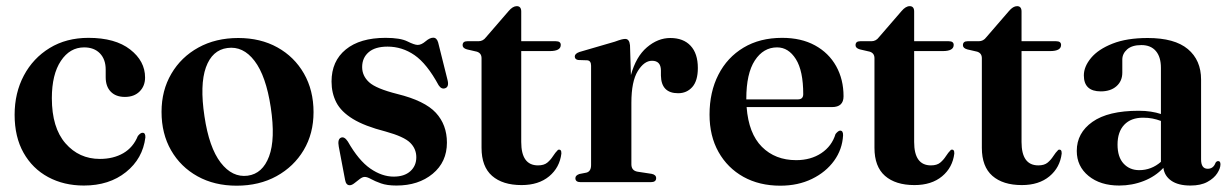

<svg xmlns="http://www.w3.org/2000/svg" viewBox="-20 -592 4000 624"><path d="M451.5 -340Q451.5 -312.5 433.8 -294.8Q416 -277 386 -277Q356.5 -277 340 -294Q323.5 -311 323.5 -341V-366Q323.5 -399 304.8 -418.5Q286 -438 253.5 -438Q207 -438 177.8 -394Q148.5 -350 148.5 -273Q148.5 -177 192.8 -126.2Q237 -75.5 304.5 -75.5Q348.5 -75.5 380.8 -94.2Q413 -113 428 -150Q437 -161 443.5 -160.5Q453 -160.5 452.5 -145.5Q444 -76.5 389.5 -32.8Q335 11 252.5 11Q187.5 11 136.5 -16.5Q85.5 -44 56.5 -95.5Q27.5 -147 27.5 -219Q27.5 -290 57.5 -346.5Q87.5 -403 141.5 -436Q195.5 -469 267.5 -469Q354.5 -469 403 -431.2Q451.5 -393.5 451.5 -340Z M754.5 -468.5Q826.5 -468.5 881.5 -438Q936.5 -407.5 967.8 -353Q999 -298.5 999 -227.5Q999 -158 967 -104.2Q935 -50.5 878.8 -19.5Q822.5 11.5 749 11.5Q677 11.5 622 -19Q567 -49.5 536 -103.5Q505 -157.5 505 -228.5Q505 -298 536.8 -352.2Q568.5 -406.5 624.8 -437.5Q681 -468.5 754.5 -468.5ZM785 -21Q833.5 -27.5 854.5 -83.8Q875.5 -140 860 -243Q844.5 -345.5 807.2 -394.2Q770 -443 719 -436Q669.5 -429.5 649.2 -373Q629 -316.5 644.5 -214Q659.5 -112.5 697.2 -63.5Q735 -14.5 785 -21Z M1259.5 -18Q1294 -18 1313.5 -35.5Q1333 -53 1333 -81Q1333 -108.5 1313 -128.2Q1293 -148 1233.5 -164.5Q1165 -182 1126.8 -205.5Q1088.5 -229 1073 -259.2Q1057.5 -289.5 1057.5 -327Q1057.5 -393.5 1103.8 -431.2Q1150 -469 1233 -469Q1281 -469 1304 -457.5Q1327 -446 1337.5 -446Q1349.5 -446 1363.2 -457.8Q1377 -469.5 1388 -469.5Q1399.5 -469.5 1404 -454L1434 -334Q1440.5 -310.5 1427.5 -305.5Q1415 -300.5 1405.5 -315Q1367.5 -385 1327.2 -412.8Q1287 -440.5 1239.5 -440.5Q1199 -440.5 1178 -422.2Q1157 -404 1157 -374Q1157 -345.5 1179.5 -324.8Q1202 -304 1271.5 -286.5Q1360.5 -264.5 1396.5 -225.5Q1432.5 -186.5 1432.5 -128.5Q1432.5 -65.5 1386.2 -27.2Q1340 11 1268.5 11Q1238 11 1218.2 4Q1198.5 -3 1186 -10Q1173.5 -17 1165.5 -17Q1158 -17 1149.2 -10.2Q1140.5 -3.5 1132 3.2Q1123.5 10 1116.5 10Q1104.5 10 1101.5 -7.5L1081 -115.5Q1076.5 -139.5 1088 -144.5Q1099 -149.5 1110.5 -132Q1145.5 -70.5 1183.5 -44.2Q1221.5 -18 1259.5 -18Z M1530 -424 1497.5 -431.5Q1483.5 -435.5 1483.5 -445Q1483.5 -458 1498.5 -458H1535Q1550 -458 1559.5 -471L1633 -556Q1646.5 -572 1659.5 -572Q1674 -572 1674 -554.5V-458H1786.5Q1802.5 -458 1802.5 -446Q1802.5 -426 1767 -426H1674V-130.5Q1674 -54.5 1728.5 -54.5Q1748 -54.5 1758.8 -63.5Q1769.5 -72.5 1777 -84.2Q1784.5 -96 1793.5 -105Q1805 -108.5 1804.5 -93Q1799 -47.5 1764.8 -19Q1730.5 9.5 1675 9.5Q1613.5 9.5 1579.2 -20.5Q1545 -50.5 1545 -111.5V-403Q1545 -419 1530 -424Z M2027.5 -445 2030.5 -348Q2047 -408 2082.5 -438.2Q2118 -468.5 2158.5 -468.5Q2201 -468.5 2224.5 -443.2Q2248 -418 2248 -371Q2248 -329.5 2230 -309.2Q2212 -289 2184 -289Q2129 -289 2128 -346.5V-363.5Q2127.5 -394.5 2099 -394.5Q2073.5 -394.5 2052.8 -361Q2032 -327.5 2032 -258V-58Q2032 -37.5 2052 -34L2098 -27Q2112.5 -24 2112.5 -13Q2112.5 0 2095 0H1867Q1850 0 1850 -13Q1850 -22 1863 -26.5L1886 -31Q1901 -35 1901 -55.5V-378.5Q1901 -394.5 1889 -396L1859 -397Q1848 -399 1848 -408.5Q1848 -417.5 1863 -423L1978 -456.5Q1993 -462 2000.2 -463.8Q2007.5 -465.5 2012 -465.5Q2025.5 -465.5 2027.5 -445Z M2721.5 -279Q2721.5 -244 2684 -244H2406.5Q2413 -158 2456.2 -114.8Q2499.5 -71.5 2567.5 -71.5Q2615 -71.5 2649.2 -94.2Q2683.5 -117 2695.5 -156.5Q2704.5 -167.5 2710.5 -167.5Q2720.5 -167.5 2720 -152Q2717.5 -106.5 2690.8 -69.5Q2664 -32.5 2618.8 -10.5Q2573.5 11.5 2516 11.5Q2448 11.5 2396.2 -17.2Q2344.5 -46 2315.2 -98Q2286 -150 2286 -219.5Q2286 -293 2314.8 -349.2Q2343.5 -405.5 2396.5 -437.2Q2449.5 -469 2522 -469Q2584 -469 2628.8 -444.5Q2673.5 -420 2697.5 -377Q2721.5 -334 2721.5 -279ZM2505.5 -438Q2461 -438 2433.2 -395.5Q2405.5 -353 2405.5 -271V-269H2573Q2590.5 -269 2590.5 -286Q2590.5 -362 2566.5 -400Q2542.5 -438 2505.5 -438Z M2807 -424 2774.5 -431.5Q2760.5 -435.5 2760.5 -445Q2760.5 -458 2775.5 -458H2812Q2827 -458 2836.5 -471L2910 -556Q2923.5 -572 2936.5 -572Q2951 -572 2951 -554.5V-458H3063.5Q3079.5 -458 3079.5 -446Q3079.5 -426 3044 -426H2951V-130.5Q2951 -54.5 3005.5 -54.5Q3025 -54.5 3035.8 -63.5Q3046.5 -72.5 3054 -84.2Q3061.5 -96 3070.5 -105Q3082 -108.5 3081.5 -93Q3076 -47.5 3041.8 -19Q3007.5 9.5 2952 9.5Q2890.5 9.5 2856.2 -20.5Q2822 -50.5 2822 -111.5V-403Q2822 -419 2807 -424Z M3156 -424 3123.5 -431.5Q3109.5 -435.5 3109.5 -445Q3109.5 -458 3124.5 -458H3161Q3176 -458 3185.5 -471L3259 -556Q3272.5 -572 3285.5 -572Q3300 -572 3300 -554.5V-458H3412.5Q3428.5 -458 3428.5 -446Q3428.5 -426 3393 -426H3300V-130.5Q3300 -54.5 3354.5 -54.5Q3374 -54.5 3384.8 -63.5Q3395.5 -72.5 3403 -84.2Q3410.5 -96 3419.5 -105Q3431 -108.5 3430.5 -93Q3425 -47.5 3390.8 -19Q3356.5 9.5 3301 9.5Q3239.5 9.5 3205.2 -20.5Q3171 -50.5 3171 -111.5V-403Q3171 -419 3156 -424Z M3479.5 -101.5Q3479.5 -160 3530.5 -196Q3581.5 -232 3680.5 -232Q3702.5 -232 3720.2 -229.2Q3738 -226.5 3753 -221.5V-371.5Q3753 -407 3736.5 -426.2Q3720 -445.5 3689.5 -445.5Q3659 -445.5 3643.2 -431.5Q3627.5 -417.5 3627.5 -398.5V-356Q3627.5 -328.5 3608.5 -311.8Q3589.5 -295 3557.5 -295Q3502.5 -295 3502.5 -347Q3502.5 -375.5 3526 -403.8Q3549.5 -432 3595.8 -450.2Q3642 -468.5 3710 -468.5Q3797.5 -468.5 3840.5 -432.5Q3883.5 -396.5 3883.5 -333.5V-74Q3883.5 -43.5 3905 -43.5Q3923.5 -43.5 3930.5 -63Q3934 -68.5 3939 -68.5Q3946.5 -68.5 3946.5 -58Q3946.5 -45 3936 -28.8Q3925.5 -12.5 3904 -0.8Q3882.5 11 3849 11Q3809.5 11 3787 -4.5Q3764.5 -20 3761 -46.5Q3735 -18.5 3697.2 -3.8Q3659.5 11 3617.5 11Q3556 11 3517.8 -20.2Q3479.5 -51.5 3479.5 -101.5ZM3612 -122Q3612 -81.5 3631.8 -60.2Q3651.5 -39 3682.5 -39Q3722 -39 3753 -66V-199Q3739.5 -204 3725.5 -206.8Q3711.5 -209.5 3695 -209.5Q3655.5 -209.5 3633.8 -186.5Q3612 -163.5 3612 -122Z"/></svg>

Font: Fraunces 72pt S000 SemiBold
Style: Regular
Weight: 600
Version: Version 1.000; ttfautohint (v1.8.3)